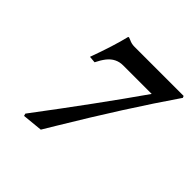

<svg xmlns="http://www.w3.org/2000/svg" viewBox="-161 -764 926 926"><g transform="rotate(45 302.0 -301.0)"><path d="M290 -498Q242.2 -498 210.9 -458.5Q195.8 -439 182.1 -411.1L147.9 -414.1Q191.4 -533.2 210 -610.8Q212.4 -613.8 214.4 -613.8Q220.2 -612.3 228.5 -608.4Q245.1 -600.1 265.6 -600.1H600.6L604.5 -590.8Q445.8 -359.9 267.6 -63Q243.2 -22.5 228.5 2L124.5 12.2L121.1 0Q334.5 -282.7 484.9 -498Z"/></g></svg>

Font: Linux Libertine Slanted O
Style: Bold Slanted
Weight: 700
Designer: Philipp H. Poll
Foundry: Philipp H. Poll
Version: Version 5.0.0